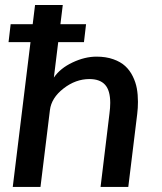

<svg xmlns="http://www.w3.org/2000/svg" viewBox="-20 -737 639 757"><path d="M13.7 -570.8 22 -641.6H319.3L311 -570.8ZM30.3 0 118.2 -717.3H227.5L192.4 -431.2Q217.3 -467.8 265.9 -490.7Q314.5 -513.7 360.4 -513.7Q397.9 -513.7 426.8 -503.4Q455.6 -493.2 473.6 -476.6Q491.7 -460 503.4 -436.3Q515.1 -412.6 519.5 -388.2Q523.9 -363.8 523.9 -335.4Q523.9 -311 521 -287.6L485.8 0H376.5L411.6 -289.6Q414.6 -312 414.6 -331.1Q414.6 -380.4 394.3 -402.8Q374 -425.3 332.5 -425.3Q278.3 -425.3 230.5 -388.2Q182.6 -351.1 176.8 -302.7L139.6 0Z"/></svg>

Font: Muli
Style: Semi-BoldItalic
Weight: 600
Italic angle: -7°
Designer: Vernon Adams
Foundry: newtypography
Version: Version 2.0; ttfautohint (v1.00rc1.2-2d82) -l 8 -r 50 -G 200